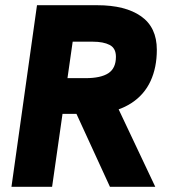

<svg xmlns="http://www.w3.org/2000/svg" viewBox="-20 -717 661 737"><path d="M24 0 122 -697H353Q461 -697 521.5 -654.5Q582 -612 582 -526Q582 -458 558 -406Q534 -354 485.5 -322Q437 -290 363 -280Q350 -280 337 -280Q324 -280 310 -280H220L180 0ZM402 0 267 -294 428 -313 576 0ZM239 -417H308Q367 -417 396 -436Q425 -455 425 -499Q425 -532 401 -544.5Q377 -557 336 -557H259Z"/></svg>

Font: Hanken Grotesk Black
Style: Italic
Weight: 900
Italic angle: -8°
Designer: Alfredo Marco Pradil
Foundry: Hanken Design Co.
Version: Version 3.013